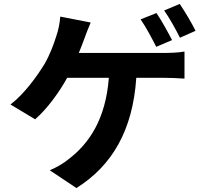

<svg xmlns="http://www.w3.org/2000/svg" viewBox="-20 -874 1040 972"><path d="M970 -718C953 -753 916 -816 890 -854L811 -821C838 -783 870 -725 891 -683ZM851 -671C832 -708 797 -772 772 -808L692 -776C719 -737 750 -678 771 -637ZM379 -606C390 -632 399 -657 407 -678C415 -700 428 -735 439 -760L285 -790C283 -757 275 -719 264 -688C252 -650 233 -598 206 -551C168 -489 104 -399 33 -345L158 -270C218 -322 280 -407 320 -480H531C515 -271 432 -148 327 -68C303 -48 268 -27 232 -12L367 78C548 -36 652 -214 670 -480H810C833 -480 877 -479 914 -476V-613C881 -607 836 -606 810 -606Z"/></svg>

Font: Source Han Sans SC Bold
Style: Regular
Weight: 700
Designer: Ryoko NISHIZUKA (kana & ideographs); Paul D. Hunt (Latin, Greek & Cyrillic); Wenlong ZHANG (bopomofo); Sandoll Communica
Foundry: Adobe Systems Incorporated
Version: Version 1.001;PS 1.001;hotconv 1.0.78;makeotf.lib2.5.61930